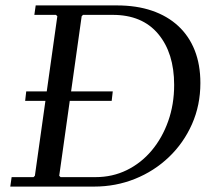

<svg xmlns="http://www.w3.org/2000/svg" viewBox="-20 -690 793 710"><path d="M412 -670Q485 -670 542 -650.5Q599 -631 639 -594Q679 -557 700 -504Q721 -451 721 -383Q721 -301 690 -231Q659 -161 604.5 -109Q550 -57 479 -28.5Q408 0 328 0H18L23 -35H104L109 -40L192 -630L187 -635H107L112 -670ZM333 -35Q396 -35 449 -61Q502 -87 541 -133.5Q580 -180 602 -242Q624 -304 624 -376Q624 -494 565 -564.5Q506 -635 397 -635H287L282 -630L199 -40L204 -35ZM77 -352H397L393 -317H73Z"/></svg>

Font: Brygada 1918
Style: Italic
Weight: 400
Italic angle: -8°
Designer: Mateusz Machalski | Borys Kosmynka | Przemek Hoffer
Foundry: NIEPODLEGLA 2018
Version: Version 3.006